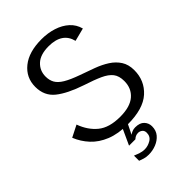

<svg xmlns="http://www.w3.org/2000/svg" viewBox="-270 -810 1132 1132"><g transform="rotate(-45 296.0 -243.5)"><path d="M311 7Q231 7 174 -16Q117 -39 80 -79Q43 -119 23 -169L96 -206Q121 -137 170.5 -96.5Q220 -56 311 -56Q394 -56 435.5 -92Q477 -128 477 -188Q477 -231 457.5 -256Q438 -281 397.5 -299.5Q357 -318 292 -339Q188 -374 134.5 -417Q81 -460 81 -535Q81 -612 140.5 -660Q200 -708 306 -708Q358 -708 403.5 -693.5Q449 -679 480.5 -650.5Q512 -622 523 -580L441 -559Q419 -649 306 -649Q237 -649 202 -616.5Q167 -584 167 -535Q167 -504 180 -481Q193 -458 225.5 -438.5Q258 -419 317 -398Q363 -382 407.5 -365.5Q452 -349 487 -326.5Q522 -304 543 -271.5Q564 -239 564 -192Q564 -105 502 -49Q440 7 311 7ZM272 221Q252 221 235 216Q218 211 206 206V163Q217 168 237 175Q257 182 278 182Q304 182 329.5 167Q355 152 355 121Q355 103 343.5 94Q332 85 318 85Q306 85 296.5 89.5Q287 94 280 101H227L278 -10L319 -7L283 66Q291 60 303 55Q315 50 329 50Q367 50 385.5 69.5Q404 89 404 116Q404 151 384.5 174Q365 197 335 209Q305 221 272 221Z"/></g></svg>

Font: Panamera Medium
Style: Regular
Weight: 500
Designer: Bastien Sozeau
Foundry: NBR — Bastien Sozeau
Version: Version 3.002; ttfautohint (v1.8.4.7-5d5b);gftools[0.9.33]